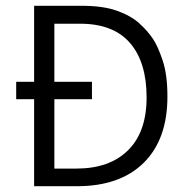

<svg xmlns="http://www.w3.org/2000/svg" viewBox="-20 -643 640 664"><path d="M98 1V-300H36V-360H98V-623H262Q336 -623 384 -606Q432 -589 461.5 -562.5Q491 -536 510 -507Q526 -483 542.5 -434Q559 -385 559 -309Q559 -161 477 -80Q395 1 246 1ZM168 -60H244Q359 -60 423 -123.5Q487 -187 487 -306Q487 -428 429.5 -494.5Q372 -561 257 -561H168V-360H298V-300H168Z"/></svg>

Font: Inconsolata Expanded
Style: Regular
Weight: 400
Width: 7
Monospace: yes
Designer: Raph Levien, Cyreal, Brenton Simpson
Foundry: Raph Levien, Cyreal, Google
Version: Version 3.000; ttfautohint (v1.8.2.53-6de2)